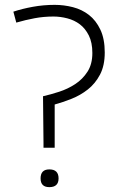

<svg xmlns="http://www.w3.org/2000/svg" viewBox="-20 -771 493 790"><path d="M159 -182 157 -375Q188 -382 223.5 -393.5Q259 -405 289.5 -425Q320 -445 340 -476Q360 -507 360 -553Q360 -596 345.5 -625Q331 -654 308.5 -671Q286 -688 257 -695.5Q228 -703 200 -703Q160 -703 122.5 -696Q85 -689 47 -678L35 -723Q71 -735 115 -743Q159 -751 205 -751Q243 -751 280 -741.5Q317 -732 346 -709.5Q375 -687 393 -649Q411 -611 411 -555Q411 -501 391.5 -464Q372 -427 341.5 -403Q311 -379 274.5 -364.5Q238 -350 205 -341V-163H159ZM183 -1Q147 -1 147 -37Q147 -74 183 -74Q221 -74 221 -37Q221 -1 183 -1Z"/></svg>

Font: Encode Sans Wide
Style: ExtraLight
Weight: 200
Designer: Pablo Impallari, Andres Torresi
Foundry: Pablo Impallari, Andres Torresi
Version: Version 1.000; ttfautohint (v1.00) -l 8 -r 50 -G 200 -x 14 -